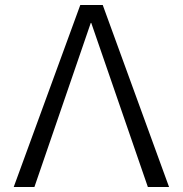

<svg xmlns="http://www.w3.org/2000/svg" viewBox="-20 -750 733 770"><path d="M346 -658H344L118 0H35L302 -730H392L658 0H573Z"/></svg>

Font: M PLUS 1p
Style: Regular
Weight: 400
Version: Version 1.062